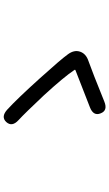

<svg xmlns="http://www.w3.org/2000/svg" viewBox="204 -873 592 1040"><g transform="rotate(-90 500.0 -353.0)"><path d="M470 -84Q421 -64 406 -104Q390 -143 439 -162L639 -240Q644 -242 641 -246Q603 -303 503 -412Q407 -514 369 -549Q331 -584 359 -615Q387 -645 426 -610Q485 -556 595 -434Q698 -320 726 -281Q751 -247 740 -215Q729 -183 690 -170Q633 -150 470 -84Z"/></g></svg>

Font: Resource Han Rounded CN
Style: Regular
Weight: 400
Designer: Cyano Hao (round all glyphs); Ryoko NISHIZUKA  (kana, bopomofo & ideographs); Paul D. Hunt (Latin, Greek & Cyrillic); Sa
Foundry: Cyano Hao
Version: 0.990